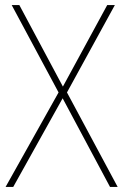

<svg xmlns="http://www.w3.org/2000/svg" viewBox="-20 -734 484 754"><path d="M442 0 243 -371 431 -714H401L227 -394L56 -714H26L210 -371L2 0H32L226 -348L412 0Z"/></svg>

Font: Noto Sans Gurmukhi SemiCondensed Thin
Style: Regular
Weight: 100
Width: 4
Designer: Jelle Bosma - Monotype Design Team
Foundry: Monotype Imaging Inc.
Version: Version 2.004